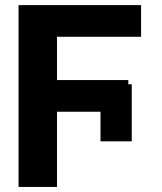

<svg xmlns="http://www.w3.org/2000/svg" viewBox="-20 -739 639 759"><path d="M500.8 -405.9V-180.3H377.3V-405.9ZM205.3 -718.8V0H53.3V-718.8ZM487.3 -422.5V-297.3H159.8V-422.5ZM537.7 -718.8V-593.6H165V-718.8Z"/></svg>

Font: Inter Display V
Style: Regular
Weight: 400
Designer: Rasmus Andersson
Foundry: rsms
Version: Version 3.015;git-src